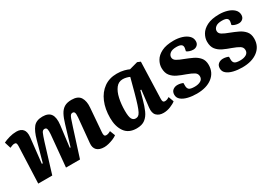

<svg xmlns="http://www.w3.org/2000/svg" viewBox="9 -1159 2543 1804"><g transform="rotate(-30 1280.0 -257.0)"><path d="M412 -344Q415 -382 410 -399Q405 -416 386 -416Q366 -416 355.5 -393Q345 -370 326 -310L231 0H79L95 -401Q95 -422 90 -429.5Q85 -437 70 -437Q60 -437 47.5 -432.5Q35 -428 21 -422L0 -490Q28 -504 67 -515Q106 -526 144 -526Q191 -526 214 -499Q237 -472 231 -416L201 -145L211 -143L272 -363Q294 -444 326.5 -485Q359 -526 427 -526Q491 -526 516.5 -489Q542 -452 533 -375L504 -144L512 -142L577 -358Q594 -416 614 -453Q634 -490 664 -508Q694 -526 742 -526Q812 -526 838 -484.5Q864 -443 858 -374L838 -120Q836 -97 840.5 -85.5Q845 -74 862 -74Q882 -74 909 -90L931 -33Q914 -20 888.5 -9.5Q863 1 837 7.5Q811 14 790 14Q736 14 710 -12Q684 -38 689 -87L714 -351Q717 -389 711.5 -402.5Q706 -416 690 -416Q678 -416 670 -408Q662 -400 652.5 -375Q643 -350 627 -298L532 0H380Z M1474 -118Q1473 -96 1478 -85.5Q1483 -75 1500 -75Q1521 -75 1546 -92L1567 -34Q1549 -18 1510 -2Q1471 14 1432 14Q1385 14 1358 -13Q1331 -40 1338 -99L1359 -280L1349 -282L1324 -191Q1308 -131 1287.5 -84.5Q1267 -38 1233 -12Q1199 14 1141 14Q1055 14 1013.5 -44.5Q972 -103 972 -196Q972 -293 1003.5 -367.5Q1035 -442 1093.5 -484Q1152 -526 1233 -526Q1277 -526 1311 -517Q1345 -508 1363 -499L1454 -524L1487 -510ZM1180 -72Q1195 -72 1207 -79.5Q1219 -87 1230.5 -109Q1242 -131 1256 -173.5Q1270 -216 1289 -286L1329 -436Q1318 -442 1297 -447.5Q1276 -453 1256 -453Q1210 -453 1181.5 -416Q1153 -379 1139.5 -318Q1126 -257 1126 -185Q1126 -120 1139.5 -96Q1153 -72 1180 -72Z M1809 -53Q1848 -53 1873.5 -68Q1899 -83 1899 -113Q1899 -143 1873 -159.5Q1847 -176 1797 -194Q1753 -209 1713.5 -227.5Q1674 -246 1649.5 -277Q1625 -308 1625 -361Q1625 -400 1647 -438.5Q1669 -477 1719 -502.5Q1769 -528 1852 -528Q1898 -528 1939 -515.5Q1980 -503 2005.5 -478.5Q2031 -454 2031 -419Q2031 -392 2013.5 -376.5Q1996 -361 1971 -361Q1950 -361 1930 -368Q1910 -375 1902 -383L1907 -407Q1914 -434 1900 -448.5Q1886 -463 1844 -463Q1797 -463 1775 -445Q1753 -427 1753 -403Q1753 -377 1779.5 -361Q1806 -345 1853 -328Q1895 -312 1934 -293.5Q1973 -275 1998.5 -245Q2024 -215 2024 -166Q2024 -83 1961.5 -34.5Q1899 14 1793 14Q1742 14 1698.5 3.5Q1655 -7 1629 -28.5Q1603 -50 1603 -83Q1603 -116 1624 -132.5Q1645 -149 1674 -149Q1691 -149 1707.5 -145Q1724 -141 1733 -136V-106Q1733 -79 1748 -66Q1763 -53 1809 -53Z M2303 -53Q2342 -53 2367.5 -68Q2393 -83 2393 -113Q2393 -143 2367 -159.5Q2341 -176 2291 -194Q2247 -209 2207.5 -227.5Q2168 -246 2143.5 -277Q2119 -308 2119 -361Q2119 -400 2141 -438.5Q2163 -477 2213 -502.5Q2263 -528 2346 -528Q2392 -528 2433 -515.5Q2474 -503 2499.5 -478.5Q2525 -454 2525 -419Q2525 -392 2507.5 -376.5Q2490 -361 2465 -361Q2444 -361 2424 -368Q2404 -375 2396 -383L2401 -407Q2408 -434 2394 -448.5Q2380 -463 2338 -463Q2291 -463 2269 -445Q2247 -427 2247 -403Q2247 -377 2273.5 -361Q2300 -345 2347 -328Q2389 -312 2428 -293.5Q2467 -275 2492.5 -245Q2518 -215 2518 -166Q2518 -83 2455.5 -34.5Q2393 14 2287 14Q2236 14 2192.5 3.5Q2149 -7 2123 -28.5Q2097 -50 2097 -83Q2097 -116 2118 -132.5Q2139 -149 2168 -149Q2185 -149 2201.5 -145Q2218 -141 2227 -136V-106Q2227 -79 2242 -66Q2257 -53 2303 -53Z"/></g></svg>

Font: Literata 12pt
Style: Bold Italic
Weight: 700
Italic angle: -2°
Designer: Latin by Veronika Burian and Jose Scaglione. Greek by Irene Vlachou. Cyrillic by Vera Evstafieva
Foundry: TypeTogether
Version: Version 3.002